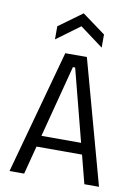

<svg xmlns="http://www.w3.org/2000/svg" viewBox="-96 -946 723 1008"><g transform="rotate(10 265.5 -441.5)"><path d="M27 0 208 -660H323L504 0H426L272 -595H260L105 0ZM118 -151V-211H418V-151ZM142 -722V-792L267 -883L391 -792V-722L267 -814Z"/></g></svg>

Font: Bricolage Grotesque SemiCondensed Light
Style: Regular
Weight: 300
Width: 4
Designer: Mathieu Triay
Foundry: Atelier Triay
Version: Version 1.000;gftools[0.9.30]